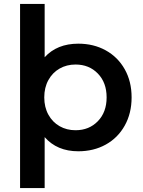

<svg xmlns="http://www.w3.org/2000/svg" viewBox="-20 -762 726 976"><path d="M649 -267Q649 -186 614 -123.5Q579 -61 517.5 -27Q456 7 378 7Q270 7 207 -65V194H82V-742H207V-471Q270 -540 378 -540Q456 -540 517.5 -506Q579 -472 614 -410Q649 -348 649 -267ZM522 -267Q522 -342 477.5 -388Q433 -434 364 -434Q319 -434 283 -413.5Q247 -393 226 -355Q205 -317 205 -267Q205 -217 226 -179Q247 -141 283 -120.5Q319 -100 364 -100Q433 -100 477.5 -146Q522 -192 522 -267Z"/></svg>

Font: APTA Sans SemiBold
Style: Bold
Weight: 600
Version: Version 7.200